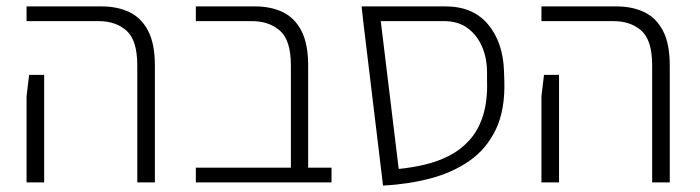

<svg xmlns="http://www.w3.org/2000/svg" viewBox="-20 -570 2186 600"><path d="M409 0V-366Q409 -444 375.5 -474Q342 -504 288 -504H63V-550H297Q347 -550 384.5 -532Q422 -514 443 -473.5Q464 -433 464 -365V0ZM63 0V-269L71 -336H118V-269V0Z M889 0V-366Q889 -444 855 -474Q821 -504 767 -504H592V-550H777Q827 -550 864 -532Q901 -514 922 -473.5Q943 -433 943 -365V0ZM592 0V-46H1016V0Z M1177 10 1115 -504 1166 -536 1226 -42Q1266 -46 1307 -55.5Q1348 -65 1384 -83.5Q1420 -102 1447.5 -132.5Q1475 -163 1489.5 -209Q1504 -255 1502 -319V-342Q1502 -388 1486.5 -424Q1471 -460 1441.5 -482Q1412 -504 1367 -504H1115L1110 -550H1372Q1458 -550 1505 -494Q1552 -438 1555 -348L1556 -319Q1559 -227 1529.5 -165.5Q1500 -104 1446.5 -67Q1393 -30 1323.5 -12Q1254 6 1177 10Z M2018 0V-366Q2018 -444 1984.5 -474Q1951 -504 1897 -504H1672V-550H1906Q1956 -550 1993.5 -532Q2031 -514 2052 -473.5Q2073 -433 2073 -365V0ZM1672 0V-269L1680 -336H1727V-269V0Z"/></svg>

Font: Assistant ExtraLight Light
Style: Regular
Weight: 300
Version: Version 3.000